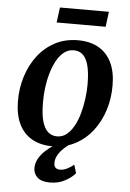

<svg xmlns="http://www.w3.org/2000/svg" viewBox="-62 -777 697 1030"><g transform="rotate(5 287.0 -262.0)"><path d="M330 -566Q396 -566 441.8 -539.8Q487.5 -513.5 511.8 -463.2Q536 -413 536 -340Q536.5 -270.5 516.2 -207Q496 -143.5 457.8 -94.2Q419.5 -45 365 -16.2Q310.5 12.5 242.5 12.5Q177.5 12.5 131.8 -13.8Q86 -40 62 -90.2Q38 -140.5 37.5 -212Q37 -282.5 57.2 -346.5Q77.5 -410.5 115.5 -459.8Q153.5 -509 207.8 -537.5Q262 -566 330 -566ZM312.5 -510.5Q283 -510.5 260 -492.2Q237 -474 220.2 -443.2Q203.5 -412.5 192.5 -374.2Q181.5 -336 176.5 -295.2Q171.5 -254.5 172 -217Q172 -154 183 -115.8Q194 -77.5 214.2 -60Q234.5 -42.5 262.5 -42.5Q292 -42.5 314.5 -60.8Q337 -79 353.8 -109.8Q370.5 -140.5 381 -179Q391.5 -217.5 396.8 -258.2Q402 -299 402 -336.5Q401.5 -399.5 391 -437.8Q380.5 -476 360.8 -493.2Q341 -510.5 312.5 -510.5ZM246 207.5Q199 207 178 186.8Q157 166.5 157 137.5Q157 110 170.5 86.2Q184 62.5 205.8 42.2Q227.5 22 253.5 5.8Q279.5 -10.5 304 -23L328.5 -34.5L354.5 -20Q326.5 -1.5 305.5 18.2Q284.5 38 273 58.2Q261.5 78.5 261.5 99.5Q261 118 270 126Q279 134 294.5 134Q312 134 331 125Q350 116 368.5 101L382 145.5Q364.5 167.5 328.5 187.5Q292.5 207.5 246 207.5ZM218.5 -732.5H482L471.5 -651H207.5Z"/></g></svg>

Font: Merriweather 24pt SemiBold
Style: Italic
Weight: 600
Italic angle: -7.8°
Version: Version 2.101